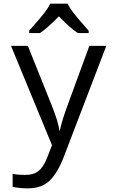

<svg xmlns="http://www.w3.org/2000/svg" viewBox="-20 -786 640 1046"><path d="M40 -536.1H131.8L259.8 -216.8Q299.8 -116.7 303.2 -75.2H306.2Q317.4 -129.9 350.1 -217.8L466.8 -536.1H559.1L327.1 69.8Q294.4 154.8 251 197.5Q207.5 240.2 130.9 240.2Q88.9 240.2 48.8 231.9V161.1Q79.1 167 115.2 167Q162.1 167 188.2 147Q214.4 127 234.9 78.1L263.2 4.9ZM462.9 -606H403.8Q362.3 -633.3 300.8 -696.8Q235.8 -630.4 197.8 -606H139.2V-619.1Q151.4 -633.3 168 -651.9Q235.8 -727.5 253.9 -766.1H348.1Q366.2 -727.5 434.1 -651.9L462.9 -619.1Z"/></svg>

Font: Droid Sans Mono
Style: Regular
Weight: 400
Monospace: yes
Foundry: Ascender Corporation
Version: Version 1.00 build 112